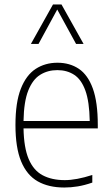

<svg xmlns="http://www.w3.org/2000/svg" viewBox="-20 -828 498 857"><path d="M267 9Q197 9 148.5 -18.5Q100 -46 74.5 -107.2Q49 -168.5 49 -270Q49 -371 73 -432Q97 -493 139.2 -520.5Q181.5 -548 236.5 -548Q291.5 -548 332 -520.8Q372.5 -493.5 394.5 -432.5Q416.5 -371.5 416.5 -270V-255H85Q86.5 -169 108 -118.2Q129.5 -67.5 170.2 -45.8Q211 -24 269 -24Q320.5 -24 392 -47V-13Q357.5 -1 327 4Q296.5 9 267 9ZM236 -515Q193 -515 159.5 -494.2Q126 -473.5 106.2 -424Q86.5 -374.5 85 -288H380.5Q379 -374.5 361 -424Q343 -473.5 311 -494.2Q279 -515 236 -515ZM118 -632 216.5 -808H254.5L353 -632H319.5L235.5 -785.5L152 -632Z"/></svg>

Font: Encode Sans Semi Condensed Thin
Style: Regular
Weight: 100
Width: 4
Designer: Multiple Designers
Foundry: Impallari Type
Version: Version 3.000; ttfautohint (v1.8.3) -l 8 -r 50 -G 200 -x 14 